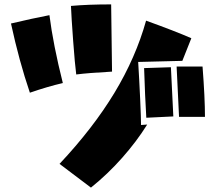

<svg xmlns="http://www.w3.org/2000/svg" viewBox="-20 -795 983 874"><path d="M645 -701Q778 -653 851 -621L810 -518L609 -513Q614 -433 618 -345Q622 -257 622 -226L650 -228Q602 -151 536 -76.5Q470 -2 394 59L251 -49Q404 -212 501 -372.5Q598 -533 645 -701ZM30 -688Q127 -711 205 -726Q222 -592 266 -417Q197 -401 116 -373Q67 -517 30 -688ZM636 -485 758 -489 769 -265 646 -259Q640 -357 636 -485ZM784 -492H902Q913 -349 913 -263H795ZM303 -768Q380 -775 486 -775L490 -469Q381 -463 327 -456Q321 -501 313 -609Q305 -717 303 -768Z"/></svg>

Font: Otomanopee One
Style: Regular
Weight: 400
Designer: Das Ende der Wildnis
Foundry: Gutenberg Labo
Version: Version 3.005